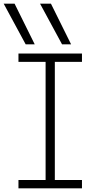

<svg xmlns="http://www.w3.org/2000/svg" viewBox="-22 -1020 542 1040"><path d="M117 -780 -2 -1000H57L166 -780ZM314 -780 195 -1000H254L363 -780ZM78 0V-45H225V-685H78V-730H422V-685H275V-45H422V0Z"/></svg>

Font: M PLUS 1 Code Light
Style: Regular
Weight: 300
Designer: Coji Morishita
Foundry: UNDERFOREST DESIGN
Version: Version 1.002